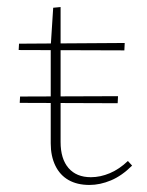

<svg xmlns="http://www.w3.org/2000/svg" viewBox="-20 -518 417 545"><path d="M234 7Q199 7 174.5 -7Q150 -21 137 -48Q124 -75 124 -111V-387L131 -496L152 -498V-115Q152 -67 174.5 -41Q197 -15 238 -15Q265 -15 292 -26.5Q319 -38 343 -61L355 -48Q326 -19 295 -6Q264 7 234 7ZM314 -225 36 -226 37 -244 315 -245ZM333 -375 33 -376 34 -394 334 -396Z"/></svg>

Font: Ysabeau Office Thin
Style: Regular
Weight: 250
Designer: Christian Thalmann (Catharsis Fonts)
Version: Version 2.001;gftools[0.9.30]; featfreeze: tnum,lnum,ss02